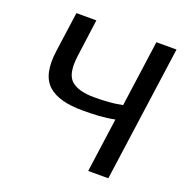

<svg xmlns="http://www.w3.org/2000/svg" viewBox="-131 -864 961 986"><g transform="rotate(20 349.0 -370.5)"><path d="M202 -533 230 -741H121L91 -525C78 -434 92 -372 132 -335C173 -298 236 -282 322 -282C380 -282 439 -284 496 -296L455 0H565L668 -741H558L508 -379C493 -377 479 -374 465 -372C432 -368 396 -366 353 -366C297 -366 256 -377 229 -400C202 -424 194 -467 202 -533Z"/></g></svg>

Font: Cheyenne Sans Medium
Style: Italic
Weight: 500
Italic angle: -8.13011°
Designer: The Public Sans project authors (U.S. Web Design System), Libre Franklin designed by Pablo Impallari and Rodrigo Fuenzal
Foundry: The Cheyenne Sans Project Authors
Version: Version 2.007